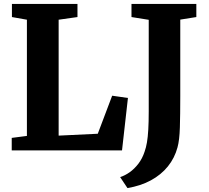

<svg xmlns="http://www.w3.org/2000/svg" viewBox="-20 -763 1059 974"><path d="M39.5 0V-63.5L116.5 -73.5V-663L40.5 -676.5V-743H373V-676.5L277.5 -663V-75L476 -84.5L549 -277.5L629 -266L599 0ZM589.5 135.5Q614 127.5 637.8 110.8Q661.5 94 681.8 67.8Q702 41.5 713.5 6.5Q721 -14.5 725.5 -40.8Q730 -67 732.2 -105Q734.5 -143 734.5 -198.5V-662.5L647 -676.5V-743H976V-676.5L894.5 -663.5V-275Q894.5 -182 892.5 -116.8Q890.5 -51.5 880.5 -15.5Q866 38.5 831.8 81Q797.5 123.5 745.5 151.8Q693.5 180 626.5 191Z"/></svg>

Font: Merriweather ExtraBold
Style: Regular
Weight: 800
Version: Version 2.100